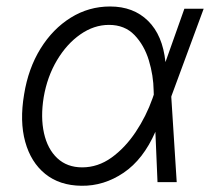

<svg xmlns="http://www.w3.org/2000/svg" viewBox="-20 -573 676 604"><path d="M236.2 11.4Q167.6 10.7 122.3 -25.9Q77.1 -62.5 59.3 -127Q41.5 -191.4 55.8 -275.9Q68.9 -357.6 107.4 -419.9Q146 -482.2 202.6 -517.4Q259.2 -552.6 326.3 -552.6Q399.9 -552.6 445.8 -507.3Q491.8 -462 500.4 -378.2H500.7L560 -545.5H620.7L519.5 -271.3L518.8 -268.5L535.9 0H475.5L468.8 -158.4Q430.8 -71.4 368.8 -29.5Q306.8 12.4 236.2 11.4ZM463.8 -275.2 463.4 -287.3Q462.7 -335.6 448.2 -383.3Q433.6 -431.1 402.9 -462.9Q372.2 -494.7 322.8 -494.7Q275.6 -494.7 232.8 -464.8Q190 -435 159.3 -383.5Q128.6 -332 117.5 -267.4Q107.2 -204.2 118.4 -154.1Q129.6 -104 160.3 -75.3Q191.1 -46.5 238.6 -46.5Q288 -46.5 330.8 -77.2Q373.6 -108 406.8 -157.7Q440 -207.4 459.9 -263.8Z"/></svg>

Font: Inter UI Light
Style: Italic
Weight: 300
Italic angle: 9.39999°
Designer: Rasmus Andersson
Foundry: rsms
Version: 3.2;8d6f07862